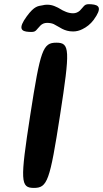

<svg xmlns="http://www.w3.org/2000/svg" viewBox="-20 -920 504 940"><path d="M274 -356C324 -678 322 -711 256 -711C190 -711 178 -678 128 -356C78 -33 80 0 146 0C212 0 224 -33 274 -356ZM338 -855C325 -855 313 -858 303 -862C277 -872 275 -879 247 -890C237 -894 225 -897 211 -897C203 -897 195 -896 188 -894C167 -890 149 -892 111 -840C67 -780 84 -766 121 -764C158 -761 153 -770 178 -795C186 -803 197 -808 210 -808C223 -808 234 -806 243 -802C272 -788 293 -766 338 -766C354 -766 369 -770 383 -777C404 -787 423 -802 438 -822C482 -882 465 -896 428 -899C391 -902 396 -893 371 -868C362 -860 351 -855 338 -855Z"/></svg>

Font: Asimov Print
Style: AIt
Weight: 500
Designer: Google
Version: Version 2.000980: 2014